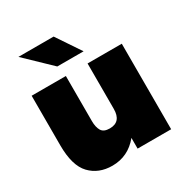

<svg xmlns="http://www.w3.org/2000/svg" viewBox="-171 -866 968 1011"><g transform="rotate(-30 312.5 -360.0)"><path d="M310 -165Q379 -165 379 -244V-520H587V0H383V-65Q320 12 224 12Q141 12 90 -41.5Q39 -95 39 -219V-520H247V-246Q247 -209 260 -187Q273 -165 310 -165ZM233 -586 81 -732H295L393 -586Z"/></g></svg>

Font: Aspekta 1000
Style: Regular
Weight: 1000
Designer: Ivo Dolenc
Version: Version 2.000